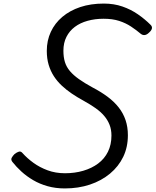

<svg xmlns="http://www.w3.org/2000/svg" viewBox="-20 -1035 871 1075"><path d="M343 20Q291 20 246.5 7.5Q202 -5 165.5 -26.5Q129 -48 100 -74.5Q71 -101 49 -129Q40 -141 45.5 -151.5Q51 -162 61 -172Q75 -183 86 -186Q97 -189 106 -178Q132 -149 167 -123.5Q202 -98 246.5 -81.5Q291 -65 344 -65Q399 -65 446.5 -79Q494 -93 529.5 -119.5Q565 -146 584.5 -185.5Q604 -225 604 -276Q604 -309 593.5 -336Q583 -363 563.5 -386Q544 -409 515 -429.5Q486 -450 448 -471Q413 -490 382 -511Q351 -532 325.5 -556Q300 -580 281.5 -608.5Q263 -637 252.5 -672Q242 -707 242 -750Q242 -808 264.5 -856.5Q287 -905 329 -940.5Q371 -976 429.5 -995.5Q488 -1015 561 -1015Q618 -1015 665.5 -998.5Q713 -982 752 -955Q791 -928 822 -897Q833 -887 830.5 -875.5Q828 -864 814 -852Q803 -841 791.5 -839Q780 -837 769 -845Q743 -867 713.5 -886.5Q684 -906 647 -918Q610 -930 560 -930Q512 -930 470.5 -918.5Q429 -907 399 -884.5Q369 -862 352 -828.5Q335 -795 335 -751Q335 -715 343.5 -687.5Q352 -660 371.5 -637Q391 -614 422 -592Q453 -570 497 -546Q545 -521 582 -493.5Q619 -466 644.5 -433.5Q670 -401 683 -362.5Q696 -324 696 -278Q696 -211 670 -157Q644 -103 596 -63Q548 -23 483.5 -1.5Q419 20 343 20Z"/></svg>

Font: Playwrite AU VIC
Style: Regular
Weight: 400
Designer: Veronika Burian, José Scaglione
Foundry: TypeTogether
Version: Version 1.002